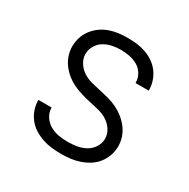

<svg xmlns="http://www.w3.org/2000/svg" viewBox="-128 -644 756 769"><g transform="rotate(30 250.0 -260.0)"><path d="M249 8Q227 8 205.5 5.5Q184 3 163.5 -4Q143 -11 124.5 -22.5Q106 -34 92.5 -51Q79 -68 71.5 -89Q64 -110 64 -131V-134H125V-133Q125 -112 137 -93.5Q149 -75 167.5 -64.5Q186 -54 207 -50.5Q228 -47 249 -47Q270 -47 291 -50.5Q312 -54 330.5 -64Q349 -74 361 -92.5Q373 -111 373 -132Q373 -154 361 -172.5Q349 -191 331 -202.5Q313 -214 291.5 -219.5Q270 -225 249 -229.5Q228 -234 207.5 -240Q187 -246 167.5 -255Q148 -264 131 -277.5Q114 -291 101 -308Q88 -325 81 -346Q74 -367 74 -388Q74 -409 80.5 -429.5Q87 -450 100 -467Q113 -484 130.5 -496.5Q148 -509 168 -516Q188 -523 209 -525.5Q230 -528 251 -528Q272 -528 293 -525.5Q314 -523 334 -516Q354 -509 371.5 -497Q389 -485 401.5 -468.5Q414 -452 421 -431.5Q428 -411 428 -390V-387H367V-389Q367 -409 356.5 -427Q346 -445 328.5 -455Q311 -465 291 -469Q271 -473 251 -473Q231 -473 211 -469Q191 -465 173.5 -454.5Q156 -444 145.5 -426Q135 -408 135 -388Q135 -367 147 -348Q159 -329 177 -317.5Q195 -306 216 -300.5Q237 -295 258 -290.5Q279 -286 300 -280.5Q321 -275 340.5 -265.5Q360 -256 377 -242.5Q394 -229 407 -212Q420 -195 427 -174.5Q434 -154 434 -132Q434 -110 426.5 -89Q419 -68 405.5 -51Q392 -34 373.5 -22.5Q355 -11 334.5 -4Q314 3 292.5 5.5Q271 8 249 8Z"/></g></svg>

Font: Iosevka Curly Light
Style: Regular
Weight: 300
Monospace: yes
Designer: Belleve Invis
Foundry: Belleve Invis
Version: Version 22.1.2; ttfautohint (v1.8.4)